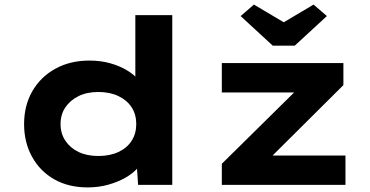

<svg xmlns="http://www.w3.org/2000/svg" viewBox="-20 -806 1612 837"><path d="M362 11Q279 11 217 -24Q155 -59 120 -122Q85 -185 85 -265Q85 -346 121 -408.5Q157 -471 221.5 -506.5Q286 -542 370 -542Q418 -542 459.5 -530.5Q501 -519 533.5 -499.5Q566 -480 585.5 -456Q605 -432 608 -407L570 -398V-740H731V0H582L573 -134L605 -124Q602 -99 581.5 -75Q561 -51 528 -32Q495 -13 452.5 -1Q410 11 362 11ZM409 -126Q459 -126 496.5 -143.5Q534 -161 554 -192.5Q574 -224 574 -265Q574 -307 554 -338Q534 -369 496.5 -387Q459 -405 409 -405Q359 -405 322.5 -387Q286 -369 265 -338Q244 -307 244 -265Q244 -224 265 -192.5Q286 -161 322.5 -143.5Q359 -126 409 -126ZM947 0V-92L1314 -454L1325 -403H947V-531H1477V-435L1124 -84L1110 -128H1486V0ZM1169 -607 1029 -736 1087 -786 1232 -700H1202L1347 -786L1405 -736L1265 -607Z"/></svg>

Font: Lexend Mega
Style: Bold
Weight: 700
Version: Version 1.007